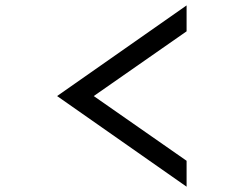

<svg xmlns="http://www.w3.org/2000/svg" viewBox="-20 -704 919 724"><path d="M683.6 -683.6V-585.9L333.5 -341.8L683.6 -97.7V0L195.3 -341.8Z"/></svg>

Font: BabelStone Club Penguin
Style: Regular
Weight: 400
Designer: Andrew West
Foundry: BabelStone
Version: Version 1.02 November 6, 2013